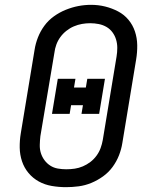

<svg xmlns="http://www.w3.org/2000/svg" viewBox="-20 -766 640 794"><path d="M253 8Q223 8 194 3Q165 -2 140.5 -15.5Q116 -29 98 -50.5Q80 -72 71 -99Q62 -126 61.5 -155.5Q61 -185 66 -215L123 -560Q127 -586 137 -611.5Q147 -637 163.5 -659.5Q180 -682 203 -698.5Q226 -715 252 -725.5Q278 -736 304 -741Q330 -746 357 -746Q387 -746 415 -739Q443 -732 468 -719Q493 -706 511 -684.5Q529 -663 538 -636Q547 -609 547.5 -579.5Q548 -550 543 -520L486 -175Q482 -149 472 -123.5Q462 -98 445.5 -75.5Q429 -53 406 -36.5Q383 -20 357.5 -9.5Q332 1 305.5 4.5Q279 8 253 8ZM254 -66Q272 -66 289 -68.5Q306 -71 322.5 -78Q339 -85 353.5 -96Q368 -107 379 -122Q390 -137 396 -153.5Q402 -170 405 -187L462 -532Q465 -550 465 -568Q465 -586 460 -602.5Q455 -619 445 -632.5Q435 -646 420.5 -654.5Q406 -663 388.5 -666.5Q371 -670 353 -670Q336 -670 319 -667Q302 -664 285.5 -657Q269 -650 254.5 -638.5Q240 -627 229.5 -612.5Q219 -598 213 -581.5Q207 -565 205 -548L147 -203Q145 -185 144.5 -167Q144 -149 149 -133Q154 -117 164 -103.5Q174 -90 188 -81Q202 -72 219 -69Q236 -66 254 -66ZM195 -295 219 -440H292L286 -404H335L341 -440H414L390 -295H317L323 -331H274L268 -295Z"/></svg>

Font: Iosevka Curly Slab ExObl
Style: Regular
Weight: 400
Width: 7
Italic angle: -9°
Monospace: yes
Designer: Belleve Invis
Foundry: Belleve Invis
Version: Version 11.1.0; ttfautohint (v1.8.3)